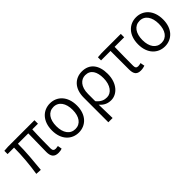

<svg xmlns="http://www.w3.org/2000/svg" viewBox="131 -1498 2642 2642"><g transform="rotate(-45 1451.5 -177.5)"><path d="M535 13C565 13 587 8 605 1L594 -61C573 -57 559 -55 550 -55C516 -55 499 -70 499 -109C499 -165 500 -345 507 -472H617V-540H102L26 -535V-472H152C152 -323 137 -153 113 0L196 5C211 -148 227 -317 227 -472H429C428 -350 423 -174 423 -115C423 -31 455 13 535 13Z M931 13C1066 13 1174 -89 1174 -269C1174 -451 1066 -554 931 -554C795 -554 687 -451 687 -269C687 -89 795 13 931 13ZM931 -55C830 -55 771 -139 771 -269C771 -399 830 -485 931 -485C1031 -485 1090 -399 1090 -269C1090 -139 1031 -55 931 -55Z M1316 199H1399C1397 101 1396 33 1393 -66C1444 -6 1500 13 1560 13C1673 13 1782 -94 1782 -278C1782 -448 1702 -554 1552 -554C1423 -554 1316 -463 1316 -279ZM1547 -56C1498 -56 1448 -68 1394 -133V-274C1394 -417 1467 -485 1548 -485C1654 -485 1699 -401 1699 -277C1699 -141 1631 -56 1547 -56Z M2136 13C2168 13 2197 6 2217 -1L2205 -64C2188 -59 2170 -55 2153 -55C2122 -55 2107 -70 2107 -109C2107 -224 2108 -348 2111 -474H2297V-540H1923L1847 -535V-474H2031V-115C2031 -31 2058 13 2136 13Z M2607 13C2742 13 2850 -89 2850 -269C2850 -451 2742 -554 2607 -554C2471 -554 2363 -451 2363 -269C2363 -89 2471 13 2607 13ZM2607 -55C2506 -55 2447 -139 2447 -269C2447 -399 2506 -485 2607 -485C2707 -485 2766 -399 2766 -269C2766 -139 2707 -55 2607 -55Z"/></g></svg>

Font: Noto Sans CJK HK DemiLight
Style: Regular
Weight: 350
Designer: Ryoko NISHIZUKA 西塚涼子 (kana, bopomofo & ideographs); Paul D. Hunt (Latin, Greek & Cyrillic); Sandoll Communications 산돌커뮤니
Foundry: Adobe
Version: Version 2.004;hotconv 1.0.118;makeotfexe 2.5.65603